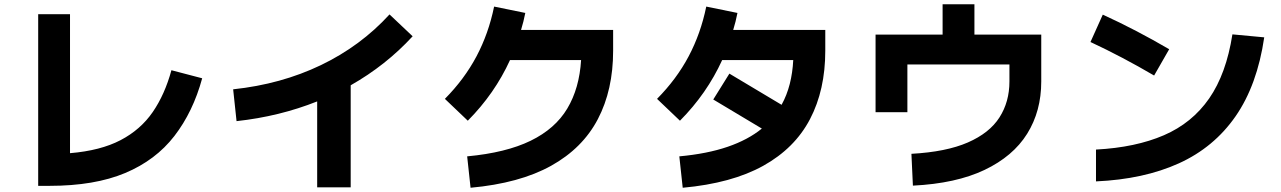

<svg xmlns="http://www.w3.org/2000/svg" viewBox="-20 -830 6040 905"><path d="M788 -499 933 -461Q890 -303 802 -189Q714 -75 570 -14.5Q426 46 213 46H160V-763H310V-108Q454 -120 548.5 -169.5Q643 -219 700 -302Q757 -385 788 -499Z M1095 -259 1079 -409Q1305 -433 1492.5 -523Q1680 -613 1816 -762L1925 -659Q1799 -522 1633 -428V53H1475V-352Q1297 -281 1095 -259Z M2198 55 2182 -93Q2365 -110 2481 -166.5Q2597 -223 2654 -318.5Q2711 -414 2719 -547H2384Q2312 -389 2185 -261L2077 -364Q2169 -457 2226 -564.5Q2283 -672 2309 -799L2456 -769Q2448 -728 2436 -689H2870V-591Q2870 -406 2798 -268.5Q2726 -131 2577.5 -48.5Q2429 34 2198 55Z M3198 55 3182 -93Q3313 -105 3409.5 -138Q3506 -171 3571 -224L3342 -361L3418 -483L3664 -336Q3689 -381 3702.5 -434Q3716 -487 3719 -547H3384Q3312 -389 3185 -261L3077 -364Q3169 -457 3226 -564.5Q3283 -672 3309 -799L3456 -769Q3448 -728 3436 -689H3870V-591Q3870 -406 3798 -268.5Q3726 -131 3577.5 -48.5Q3429 34 3198 55Z M4283 45 4276 -105Q4440 -114 4542 -158.5Q4644 -203 4691 -276.5Q4738 -350 4738 -446V-526H4257V-301H4107V-667H4423V-810H4573V-667H4888V-446Q4888 -306 4821.5 -199.5Q4755 -93 4620.5 -29Q4486 35 4283 45Z M5491 -598 5420 -474Q5345 -518 5270 -557.5Q5195 -597 5120 -632L5178 -761Q5257 -725 5335.5 -684Q5414 -643 5491 -598ZM5146 25V-125Q5333 -135 5466 -192.5Q5599 -250 5679.5 -366Q5760 -482 5789 -668L5939 -654Q5906 -429 5804 -282Q5702 -135 5536.5 -60Q5371 15 5146 25Z"/></svg>

Font: Murecho
Style: Bold
Weight: 700
Designer: Neil Summerour
Foundry: Positype
Version: Version 1.010; ttfautohint (v1.8.3)